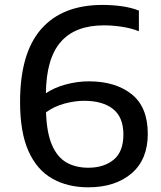

<svg xmlns="http://www.w3.org/2000/svg" viewBox="-20 -770 668 799"><path d="M347 9.5Q261.5 9.5 197.5 -26.8Q133.5 -63 98.5 -141.2Q63.5 -219.5 63.5 -345.5Q63.5 -549 151.5 -649.2Q239.5 -749.5 406.5 -749.5Q447 -749.5 485.8 -744.2Q524.5 -739 558 -726V-640Q525 -653 486.2 -658.8Q447.5 -664.5 412.5 -664.5Q292.5 -664.5 232.5 -595.2Q172.5 -526 171 -382Q205.5 -405.5 253.5 -418.5Q301.5 -431.5 350 -431.5Q460.5 -431.5 527.8 -378Q595 -324.5 595 -213Q595 -106 527.2 -48.2Q459.5 9.5 347 9.5ZM330.5 -350.5Q291.5 -350.5 248.5 -339Q205.5 -327.5 171.5 -302.5Q174.5 -216 196.8 -165.5Q219 -115 257.2 -93.5Q295.5 -72 347.5 -72Q412 -72 452.8 -105.2Q493.5 -138.5 493.5 -210Q493.5 -282.5 450.2 -316.5Q407 -350.5 330.5 -350.5Z"/></svg>

Font: Encode Sans SemiExpanded SemiExpanded Medium
Style: Regular
Weight: 500
Width: 6
Designer: Multiple Designers
Foundry: Impallari Type
Version: Version 3.000; ttfautohint (v1.8.3) -l 8 -r 50 -G 200 -x 14 